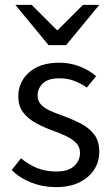

<svg xmlns="http://www.w3.org/2000/svg" viewBox="-20 -755 459 787"><path d="M209 12Q156 12 108.5 -6.5Q61 -25 28 -58L66 -106Q98 -80 132.5 -66Q167 -52 212 -52Q260 -52 284 -74.5Q308 -97 308 -128Q308 -153 291.5 -169.5Q275 -186 250.5 -197.5Q226 -209 198 -219Q162 -232 129 -249.5Q96 -267 75.5 -293.5Q55 -320 55 -360Q55 -419 99.5 -458.5Q144 -498 223 -498Q268 -498 307 -482.5Q346 -467 374 -443L336 -396Q310 -414 283 -424Q256 -434 223 -434Q177 -434 155.5 -413Q134 -392 134 -364Q134 -342 147 -327.5Q160 -313 183.5 -302Q207 -291 237 -281Q275 -267 309.5 -249.5Q344 -232 365.5 -204.5Q387 -177 387 -133Q387 -93 366.5 -60.5Q346 -28 306.5 -8Q267 12 209 12ZM179 -570 43 -735H110L213 -632H217L320 -735H387L251 -570Z"/></svg>

Font: Source Sans 3
Style: Regular
Weight: 400
Designer: Paul D. Hunt
Foundry: Adobe
Version: Version 3.046;hotconv 1.0.118;makeotfexe 2.5.65603